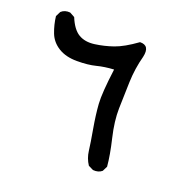

<svg xmlns="http://www.w3.org/2000/svg" viewBox="-99 -449 699 710"><g transform="rotate(20 250.0 -94.5)"><path d="M338.9 165 319.3 155.3Q303.7 131.8 300.3 103.5Q296.9 75.2 287.6 22.5Q278.3 -30.3 275.4 -72.3Q272.5 -114.3 285.2 -210.9Q249 -209 218.8 -201.2Q188.5 -193.4 145 -193.4Q101.6 -193.4 72.3 -211.4Q43 -229.5 31.2 -259.8Q19.5 -290 15.6 -323.2L25.4 -342.8Q39.1 -355.5 60.5 -353.5L80.1 -342.8Q97.7 -299.8 123 -284.7Q148.4 -269.5 185.1 -274.4Q221.7 -279.3 256.8 -291.5Q292 -303.7 340.8 -338.9Q380.9 -339.8 370.1 -292Q356.4 -241.2 354.5 -186.5Q352.5 -131.8 351.6 -82Q350.6 -32.2 365.2 29.3Q379.9 90.8 383.8 135.7L374 155.3Q360.4 167 338.9 165Z"/></g></svg>

Font: JasonHandwriting2
Style: Regular
Weight: 400
Version: Version 1.05.10